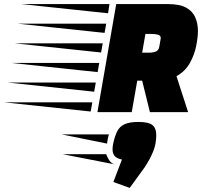

<svg xmlns="http://www.w3.org/2000/svg" viewBox="-273 -549 1014 940"><path d="M204 0 296 -529H550Q606 -529 637.5 -512Q669 -495 682.5 -465Q696 -435 696 -397Q696 -367 687.5 -324Q679 -281 656.5 -240.5Q634 -200 591 -176L648 0H461L423 -154H399L372 0ZM256 -484 -168 -529H263ZM239 -388 -185 -433H247ZM423 -291H455Q475 -291 489.5 -296.5Q504 -302 507 -321L513 -356Q513 -358 513.5 -359.5Q514 -361 514 -362Q514 -376 499.5 -379.5Q485 -383 461 -383H439ZM222 -292 -202 -337H230ZM205 -196 -219 -241H213ZM188 -100 -236 -145H196ZM171 -3 -253 -48H179ZM281 155Q289 117 301 93.5Q313 70 337.5 59Q362 48 404 48Q454 48 473 63Q492 78 492 113Q492 156 476.5 193.5Q461 231 436 269L362 371L282 342L324 232Q299 227 288.5 215Q278 203 278 182Q278 170 281 155ZM260 109Q254 129 251 154L29 109ZM34 206H247Q251 218 260 233Q269 248 285 255Z"/></svg>

Font: Faster One
Style: Regular
Weight: 400
Designer: Eduardo Rodriguez Tunni
Foundry: Eduardo Rodriguez Tunni
Version: Version 1.003; ttfautohint (v1.8.4.7-5d5b);gftools[0.9.23]